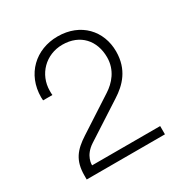

<svg xmlns="http://www.w3.org/2000/svg" viewBox="-160 -830 935 965"><g transform="rotate(-30 307.5 -348.0)"><path d="M70 -23V0H524V-48H129C129 -51 126 -104 188 -144L400 -281C461 -320 520 -378 520 -484C520 -603 436 -696 302 -696C175 -696 78 -606 78 -472C78 -466 78 -464 79 -454H133C132 -462 132 -467 132 -478C132 -574 206 -648 302 -648C406 -648 466 -577 466 -481C466 -406 420 -356 375 -327L173 -196C105 -152 70 -110 70 -23Z"/></g></svg>

Font: Chivo Light
Style: Regular
Weight: 300
Designer: Hector Gatti
Foundry: Omnibus-Type
Version: Version 1.003;PS 001.003;hotconv 1.0.70;makeotf.lib2.5.58329